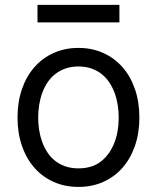

<svg xmlns="http://www.w3.org/2000/svg" viewBox="-20 -747 637 779"><path d="M51.1 -269.9Q51.1 -333.5 69.1 -385.5Q87 -437.5 119.7 -474.6Q152.3 -511.7 197.8 -532.1Q243.3 -552.6 298.3 -552.6Q353.3 -552.6 398.8 -532.1Q444.2 -511.7 476.9 -474.6Q509.6 -437.5 527.5 -385.5Q545.5 -333.5 545.5 -269.9Q545.5 -207 527.5 -155.2Q509.6 -103.3 476.9 -66.2Q444.2 -29.1 398.8 -8.9Q353.3 11.4 298.3 11.4Q243.3 11.4 197.8 -8.9Q152.3 -29.1 119.7 -66.2Q87 -103.3 69.1 -155.2Q51.1 -207 51.1 -269.9ZM134.9 -269.9Q134.9 -244.7 138.8 -219.5Q142.8 -194.2 151.1 -171.3Q159.4 -148.4 172.4 -128.7Q185.4 -109 203.5 -94.6Q221.6 -80.3 245.2 -72.1Q268.8 -63.9 298.3 -63.9Q354.4 -63.9 390.6 -92.7Q408.7 -107.2 422.1 -126.4Q435.4 -145.6 444.2 -168.3Q453.1 -191.1 457.4 -216.8Q461.6 -242.5 461.6 -269.9Q461.6 -295.5 457.7 -320.7Q453.8 -345.9 445.5 -368.8Q437.1 -391.7 424.2 -411.6Q411.2 -431.5 393.1 -446Q375 -460.6 351.4 -468.9Q327.8 -477.3 298.3 -477.3Q269.2 -477.3 245.9 -469.1Q222.7 -460.9 204.4 -446.7Q186.1 -432.5 172.9 -412.8Q159.8 -393.1 151.5 -370.2Q143.1 -347.3 139 -321.7Q134.9 -296.2 134.9 -269.9ZM464.5 -727.3V-656.2H132.1V-727.3Z"/></svg>

Font: Inter P
Style: Regular
Weight: 400
Designer: Rasmus Andersson
Foundry: rsms
Version: Version 3.018;git-588b23468